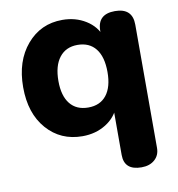

<svg xmlns="http://www.w3.org/2000/svg" viewBox="-78 -574 771 831"><g transform="rotate(-10 307.5 -159.0)"><path d="M478 185Q402 185 402 117V-115L415 -96Q398 -48 353 -20Q308 8 250 8Q154 8 93.5 -61Q33 -130 33 -245Q33 -360 94 -431.5Q155 -503 250 -503Q308 -503 353 -475Q398 -447 415 -399L404 -377V-428Q404 -501 481 -501Q558 -501 558 -428V114Q558 146 536 165.5Q514 185 478 185ZM296 -110Q348 -110 376 -145.5Q404 -181 404 -247Q404 -314 376 -349.5Q348 -385 296 -385Q245 -385 216.5 -348.5Q188 -312 188 -245Q188 -180 216 -145Q244 -110 296 -110Z"/></g></svg>

Font: Nunito VF Beta Light
Style: Regular
Weight: 300
Designer: Vernon Adams
Foundry: newtypography
Version: Version 3.001